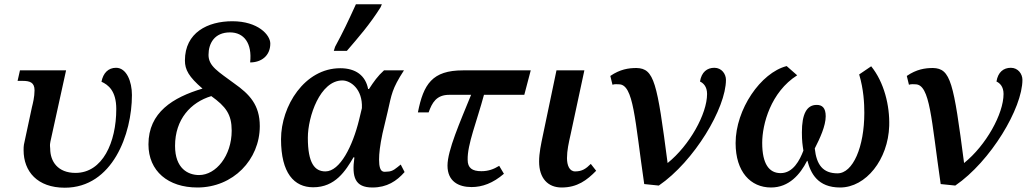

<svg xmlns="http://www.w3.org/2000/svg" viewBox="-20 -864 4786 895"><path d="M282 11C505 11 595 -240 595 -421C595 -484 570 -548 521 -548C485 -548 461 -524 453 -483C484 -469 522 -441 522 -356C522 -200 458 -58 332 -58C249 -58 214 -112 214 -171C214 -180 211 -185 215 -204L288 -536H73L62 -487H85C119 -487 141 -480 141 -443C141 -412 133 -381 129 -365L99 -225C91 -190 90 -186 90 -164C90 -65 154 11 282 11Z M900 10C1067 10 1191 -120 1191 -276C1191 -375 1143 -425 1072 -475C998 -530 952 -555 952 -608C952 -662 980 -713 1052 -713C1117 -713 1156 -663 1146 -573C1197 -573 1240 -603 1240 -661C1240 -701 1183 -765 1063 -765C948 -765 842 -712 842 -582C842 -539 860 -506 924 -451C786 -410 672 -340 672 -191C672 -66 764 10 900 10ZM908 -48C857 -48 796 -78 796 -184C796 -308 869 -387 965 -416C1033 -367 1060 -331 1060 -255C1060 -138 987 -48 908 -48Z M1536 -627H1597C1651 -690 1703 -749 1754 -830L1760 -844H1639C1602 -763 1580 -716 1542 -646ZM1440 9C1543 9 1591 -68 1628 -131L1632 -130C1619 -38 1635 10 1716 10C1784 10 1829 -20 1866 -62L1848 -97C1826 -80 1812 -64 1785 -64C1772 -64 1747 -52 1747 -120C1747 -148 1751 -185 1763 -242L1787 -343C1806 -425 1806 -448 1863 -536H1770C1741 -510 1722 -483 1700 -449H1696C1684 -512 1638 -546 1566 -546C1400 -546 1290 -370 1290 -215C1290 -57 1351 9 1440 9ZM1497 -65C1447 -65 1415 -103 1415 -222C1415 -320 1472 -489 1576 -489C1614 -489 1671 -449 1667 -360L1654 -306C1624 -183 1565 -65 1497 -65Z M2178 8C2228 8 2278 -10 2329 -54L2307 -91C2281 -75 2256 -66 2224 -66C2181 -66 2160 -81 2160 -119C2158 -190 2203 -299 2236 -422H2424L2454 -536H2138C1995 -536 1954 -472 1928 -340H1978C1994 -385 2014 -422 2074 -422H2176C2124 -294 2066 -163 2066 -92C2066 -19 2117 8 2178 8Z M2598 10C2671 10 2716 -24 2759 -68L2734 -100C2711 -77 2693 -65 2661 -65C2634 -65 2623 -94 2623 -127C2623 -163 2631 -198 2640 -238L2704 -536H2574L2511 -235C2502 -192 2493 -151 2493 -111C2493 -33 2534 10 2598 10Z M2983 -6 3051 1C3216 -112 3364 -360 3364 -492C3364 -519 3344 -548 3310 -548C3276 -548 3250 -528 3243 -484C3258 -477 3276 -461 3276 -426C3276 -333 3194 -186 3092 -104C3043 -480 3030 -545 2947 -547C2910 -547 2870 -541 2825 -510L2835 -469C2846 -473 2858 -471 2865 -471C2934 -471 2939 -307 2983 -6Z M3574 10C3658 10 3710 -51 3742 -114H3744C3759 -56 3792 10 3896 10C4017 10 4120 -121 4125 -277C4128 -372 4101 -481 4041 -555L3985 -517C4006 -447 4009 -381 4009 -338C4009 -179 3956 -56 3884 -56C3816 -56 3786 -96 3778 -172C3802 -219 3829 -277 3829 -322C3829 -362 3812 -375 3787 -375C3740 -375 3718 -332 3718 -247C3718 -206 3721 -188 3725 -162C3708 -117 3677 -57 3619 -57C3565 -57 3533 -100 3533 -198C3533 -285 3573 -435 3696 -513L3647 -556C3526 -525 3409 -354 3409 -197C3409 -63 3479 10 3574 10Z M4365 -6 4433 1C4598 -112 4746 -360 4746 -492C4746 -519 4726 -548 4692 -548C4658 -548 4632 -528 4625 -484C4640 -477 4658 -461 4658 -426C4658 -333 4576 -186 4474 -104C4425 -480 4412 -545 4329 -547C4292 -547 4252 -541 4207 -510L4217 -469C4228 -473 4240 -471 4247 -471C4316 -471 4321 -307 4365 -6Z"/></svg>

Font: Noto Serif Semi
Style: Italic
Weight: 600
Italic angle: -12°
Designer: Monotype Design Team
Foundry: Monotype Imaging Inc.
Version: Version 1.901